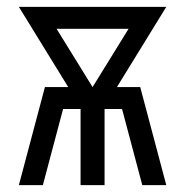

<svg xmlns="http://www.w3.org/2000/svg" viewBox="-20 -540 540 560"><path d="M35 0 111 -286H179L35 -520H465L321 -286H389L465 0H395L336 -222H285V0H215V-222H164L105 0ZM250 -286 355 -456H145Z"/></svg>

Font: HulyMono
Style: Regular
Weight: 400
Monospace: yes
Designer: Belleve Invis
Foundry: Belleve Invis
Version: Version 33.2.5; ttfautohint (v1.8.4)